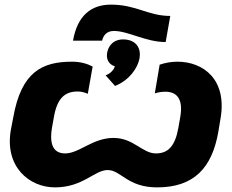

<svg xmlns="http://www.w3.org/2000/svg" viewBox="-20 -800 1002 831"><path d="M218 11C339 11 389 -64 446 -64C504 -64 531 11 660 11C819 11 898 -73 925 -230L934 -284C965 -457 859 -533 748 -533C721 -533 694 -528 671 -520L650 -396C666 -401 682 -403 696 -403C746 -403 774 -371 760 -292L752 -247C738 -167 707 -136 655 -136C595 -136 559 -203 471 -203C381 -203 323 -136 262 -136C215 -136 192 -169 205 -247L213 -292C227 -374 260 -404 316 -404C330 -404 344 -401 360 -394L381 -512C356 -525 327 -533 292 -533C163 -533 72 -490 37 -290L27 -238C-1 -79 106 11 218 11ZM296 -624H422C427 -647 442 -666 473 -666C535 -666 611 -618 697 -618L717 -731C621 -731 570 -780 460 -780C376 -780 315 -734 296 -624ZM437 -474 478 -428C540 -453 576 -505 584 -548C591 -590 571 -625 522 -629C476 -633 450 -606 444 -573C439 -547 448 -522 477 -513C472 -496 457 -481 437 -474Z"/></svg>

Font: Fixel Display ExtraBold
Style: Italic
Weight: 800
Italic angle: -10°
Designer: AlfaBravo + MacPaw
Foundry: Kyrylo Tkachov, Marchela Mozhyna, Serhii Makarenko, Maria Weinstein, Zakhar Kryvoshyya
Version: Version 1.210;Glyphs 3.2 (3217)